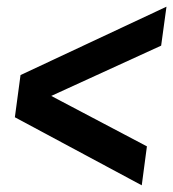

<svg xmlns="http://www.w3.org/2000/svg" viewBox="-20 -551 523 580"><path d="M482.9 -530.8 466.8 -413.1 134.8 -261.2 423.8 -108.9 408.2 8.8 24.9 -196.8 42 -324.2Z"/></svg>

Font: Archivo Narrow
Style: Bold Italic
Weight: 700
Italic angle: -8°
Designer: Hector Gatti
Foundry: Hector Gatti
Version: 1.002; ttfautohint (v0.8)